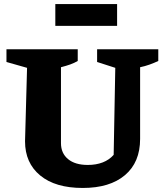

<svg xmlns="http://www.w3.org/2000/svg" viewBox="-20 -918 804 951"><path d="M390 13Q254 13 179 -49Q104 -111 104 -218L114 -582L12 -611V-674H365V-616Q348 -606 328.5 -599Q309 -592 282 -585V-209Q282 -159 317 -130Q352 -101 415 -101Q456 -101 488.5 -113.5Q521 -126 543 -151L551 -582L461 -611V-674H764V-616Q743 -606 720.5 -598Q698 -590 674 -585V-230Q674 -114 599 -50.5Q524 13 390 13ZM254 -790V-898H560V-790Z"/></svg>

Font: Piazzolla Thin Black
Style: Regular
Weight: 900
Version: Version 2.005